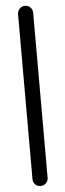

<svg xmlns="http://www.w3.org/2000/svg" viewBox="-63 -820 345 1012"><g transform="rotate(-5 109.5 -314.5)"><path d="M150 122Q150 139 138.5 150.5Q127 162 109 162Q92 162 81 150.5Q70 139 70 122V-750Q70 -767 81.5 -779Q93 -791 110 -791Q128 -791 139 -779Q150 -767 150 -750Z"/></g></svg>

Font: Quicksand Light Medium
Style: Regular
Weight: 500
Version: Version 3.006